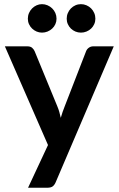

<svg xmlns="http://www.w3.org/2000/svg" viewBox="-20 -736 574 924"><path d="M248 141Q242.5 154 233.8 160.8Q225 167.5 207 167.5H115L211 -38L3.5 -513H111.5Q126.5 -513 134.5 -506Q142.5 -499 146.5 -490L256 -224Q261.5 -211 265.5 -197Q269.5 -183 272.5 -169Q280.5 -197.5 291.5 -224.5L394.5 -490Q398.5 -500 407.8 -506.5Q417 -513 428.5 -513H527.5ZM252 -646Q252 -632 246.5 -619.8Q241 -607.5 231.2 -598.5Q221.5 -589.5 208.8 -584.2Q196 -579 182 -579Q168.5 -579 156.2 -584.2Q144 -589.5 134.5 -598.5Q125 -607.5 119.5 -619.8Q114 -632 114 -646Q114 -660.5 119.5 -673.2Q125 -686 134.5 -695.5Q144 -705 156.2 -710.5Q168.5 -716 182 -716Q196 -716 208.8 -710.5Q221.5 -705 231.2 -695.5Q241 -686 246.5 -673.2Q252 -660.5 252 -646ZM439 -646Q439 -632 433.5 -619.8Q428 -607.5 418.5 -598.5Q409 -589.5 396.2 -584.2Q383.5 -579 369.5 -579Q355.5 -579 343 -584.2Q330.5 -589.5 321.2 -598.5Q312 -607.5 306.5 -619.8Q301 -632 301 -646Q301 -660.5 306.5 -673.2Q312 -686 321.2 -695.5Q330.5 -705 343 -710.5Q355.5 -716 369.5 -716Q383.5 -716 396.2 -710.5Q409 -705 418.5 -695.5Q428 -686 433.5 -673.2Q439 -660.5 439 -646Z"/></svg>

Font: Lato TR
Style: Bold
Weight: 700
Designer: Lukasz Dziedzic
Foundry: tyPoland Lukasz Dziedzic
Version: Version 1.104 2013